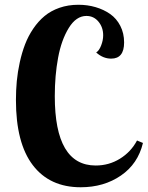

<svg xmlns="http://www.w3.org/2000/svg" viewBox="-20 -770 620 806"><path d="M555.2 -180.2 580.1 -169.9Q559.1 -82 487.5 -33Q416 16.1 318.8 16.1Q188.5 16.1 117.7 -76.7Q46.9 -169.4 46.9 -350.1Q46.9 -390.6 50.5 -429.4Q54.2 -468.3 63 -508.5Q71.8 -548.8 85.2 -583.7Q98.6 -618.7 119.6 -649.7Q140.6 -680.7 167 -702.6Q193.4 -724.6 229.7 -737.3Q266.1 -750 309.1 -750Q347.2 -750 381.3 -740Q415.5 -730 442.4 -711.2Q469.2 -692.4 485.1 -661.4Q501 -630.4 501 -591.8Q501 -523.9 446.8 -523.9Q412.1 -523.9 383.8 -549.8Q396 -557.1 404.5 -578.9Q413.1 -600.6 413.1 -622.1Q413.1 -655.3 393.3 -679.2Q373.5 -703.1 342.8 -703.1Q299.8 -703.1 268.8 -652.8Q237.8 -602.5 223.9 -527.8Q210 -453.1 210 -366.2Q210 -75.2 381.8 -75.2Q437.5 -75.2 483.6 -103.8Q529.8 -132.3 555.2 -180.2Z"/></svg>

Font: Lobster Two
Style: Bold
Weight: 700
Designer: Pablo Impallari
Foundry: Pablo Impallari. www.impallari.com
Version: Version 1.006